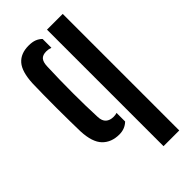

<svg xmlns="http://www.w3.org/2000/svg" viewBox="-251 -670 932 932"><g transform="rotate(-45 215.0 -204.0)"><path d="M40.5 -135.5Q40 -164 39.2 -206.5Q38.5 -249 38.5 -296.2Q38.5 -343.5 39 -387.8Q39.5 -432 40.5 -464.5Q44 -542 73 -575.2Q102 -608.5 156.5 -608.5Q182 -608.5 198.5 -602Q215 -595.5 227.5 -583V-522.5Q213 -528 197.5 -528Q172.5 -528 161.2 -515Q150 -502 149 -473.5Q145.5 -386.5 145.5 -293.8Q145.5 -201 149 -126.5Q150 -98 164.8 -85Q179.5 -72 204 -72Q218 -72 227.5 -75.5V-16.5Q201.5 8.5 163.5 8.5Q109 8.5 76.5 -25Q44 -58.5 40.5 -135.5ZM274.5 200V-600H382.5V200Z"/></g></svg>

Font: Big Shoulders Stencil Display
Style: Bold
Weight: 700
Designer: Patric King
Foundry: XO Type Co
Version: Version 1.000